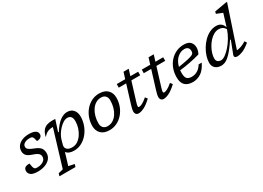

<svg xmlns="http://www.w3.org/2000/svg" viewBox="-19 -1636 3764 2753"><g transform="rotate(-30 1863.5 -260.0)"><path d="M114.5 -151Q120 -111 126 -89.8Q132 -68.5 140.5 -59.5Q149 -50.5 159 -48Q169 -45.5 185.5 -45.5Q223 -45.5 255 -56.8Q287 -68 306.5 -90Q326 -112 326 -144Q326 -164 317.2 -180Q308.5 -196 285 -210.5Q261.5 -225 216 -240Q148 -262.5 124.5 -292Q101 -321.5 101 -361Q101 -434.5 160.8 -478.2Q220.5 -522 317.5 -522Q381.5 -522 418.8 -502Q456 -482 456 -441Q456 -413 433.5 -394.5Q411 -376 370 -376Q357 -439 341.5 -453Q333 -461 322.2 -463Q311.5 -465 294.5 -465Q245.5 -465 211.8 -444.8Q178 -424.5 178 -391.5Q178 -374.5 185.5 -361.2Q193 -348 216.5 -334.2Q240 -320.5 288 -301.5Q336.5 -283 361 -261.2Q385.5 -239.5 394.2 -214.5Q403 -189.5 403 -160.5Q403 -107.5 371.5 -69.2Q340 -31 286.2 -10.5Q232.5 10 165.5 10Q84.5 10 50.8 -16Q17 -42 17 -80Q17 -113.5 37 -132.2Q57 -151 114.5 -151Z M674 179.5 660.5 222.5H395L408 179.5L487 159.5L667.5 -436.5H663Q614.5 -436.5 578.2 -420.2Q542 -404 512.5 -366L507.5 -368Q522.5 -429 549.8 -462.5Q577 -496 616.5 -509Q656 -522 706.5 -522Q731 -522 754.5 -520L694 -332.5H705.5Q770.5 -434.5 830.5 -478.2Q890.5 -522 947 -522Q1015.5 -522 1051.5 -479.5Q1087.5 -437 1087.5 -369Q1087.5 -296.5 1062.8 -228.5Q1038 -160.5 994 -106.8Q950 -53 891.2 -21.5Q832.5 10 764 10Q720 10 687.2 -3.2Q654.5 -16.5 638.5 -41.5L577.5 159.5ZM663 -143.5Q659.5 -132.5 659.5 -119.5Q659.5 -88 686 -66.5Q712.5 -45 766.5 -45Q815 -45 855.8 -72.2Q896.5 -99.5 926.2 -144Q956 -188.5 972.5 -241.5Q989 -294.5 989 -346Q989 -401.5 968 -424.5Q947 -447.5 909 -447.5Q877 -447.5 841.8 -425.8Q806.5 -404 774.2 -369.5Q742 -335 718.2 -296Q694.5 -257 685 -222.5Z M1477.5 -522Q1570.5 -522 1618.8 -473Q1667 -424 1667 -347Q1667 -275 1643 -210.5Q1619 -146 1576 -96.2Q1533 -46.5 1476 -18.2Q1419 10 1353 10Q1260 10 1211.8 -39Q1163.5 -88 1163.5 -165Q1163.5 -237 1187.5 -301.5Q1211.5 -366 1254.5 -415.8Q1297.5 -465.5 1354.5 -493.8Q1411.5 -522 1477.5 -522ZM1356 -54Q1405.5 -54 1445.2 -78.8Q1485 -103.5 1513.2 -146Q1541.5 -188.5 1556.5 -242.8Q1571.5 -297 1571.5 -356Q1571.5 -404 1546 -431Q1520.5 -458 1474.5 -458Q1425 -458 1385.2 -433.2Q1345.5 -408.5 1317.2 -366Q1289 -323.5 1274 -269.2Q1259 -215 1259 -156Q1259 -108 1284.8 -81Q1310.5 -54 1356 -54Z M1883 -152Q1876.5 -130 1872.2 -113.2Q1868 -96.5 1868 -88.5Q1868 -76 1872.5 -72Q1877 -68 1886.5 -68Q1904 -68 1935.5 -82.8Q1967 -97.5 2023 -145L2050 -109.5Q1977.5 -41.5 1924 -15.8Q1870.5 10 1833.5 10Q1807 10 1791.5 -6.2Q1776 -22.5 1776 -55Q1776 -69 1780.5 -90.5Q1785 -112 1796 -148.5L1890 -453H1767L1768.5 -512H1908L1940.5 -616.5H2026.5L1994 -512H2122.5V-453H1976Z M2297.5 -152Q2291 -130 2286.8 -113.2Q2282.5 -96.5 2282.5 -88.5Q2282.5 -76 2287 -72Q2291.5 -68 2301 -68Q2318.5 -68 2350 -82.8Q2381.5 -97.5 2437.5 -145L2464.5 -109.5Q2392 -41.5 2338.5 -15.8Q2285 10 2248 10Q2221.5 10 2206 -6.2Q2190.5 -22.5 2190.5 -55Q2190.5 -69 2195 -90.5Q2199.5 -112 2210.5 -148.5L2304.5 -453H2181.5L2183 -512H2322.5L2355 -616.5H2441L2408.5 -512H2537V-453H2390.5Z M2977.5 -169.5Q2928 -68.5 2865.2 -29.2Q2802.5 10 2733 10Q2559.5 10 2559.5 -163.5Q2559.5 -242.5 2584.2 -308Q2609 -373.5 2653 -421.5Q2697 -469.5 2755 -495.8Q2813 -522 2879 -522Q2957 -522 2989.8 -485.2Q3022.5 -448.5 3022.5 -395Q3022.5 -369 3014.5 -341.8Q3006.5 -314.5 2993.5 -294Q2908.5 -269.5 2820.2 -253Q2732 -236.5 2654.5 -228Q2652.5 -207.5 2652.5 -185.5Q2652.5 -116 2677.2 -90Q2702 -64 2755 -64Q2804 -64 2847.5 -88.5Q2891 -113 2926 -169.5ZM2856.5 -462.5Q2792 -462.5 2738.2 -413.8Q2684.5 -365 2663.5 -279Q2762.5 -294.5 2817.8 -306.8Q2873 -319 2897.5 -330.5Q2922 -342 2927.8 -356Q2933.5 -370 2933.5 -389.5Q2933.5 -423 2914 -442.8Q2894.5 -462.5 2856.5 -462.5Z M3682.5 -92Q3604 -28.5 3551.2 -9.2Q3498.5 10 3470 10Q3405 10 3426.5 -46L3504.5 -248.5H3492Q3437.5 -166.5 3395.2 -115.5Q3353 -64.5 3319.2 -37.2Q3285.5 -10 3257 0Q3228.5 10 3201.5 10Q3142.5 10 3105 -21.8Q3067.5 -53.5 3067.5 -113.5Q3067.5 -162 3084.8 -217.5Q3102 -273 3133.8 -326.8Q3165.5 -380.5 3209 -424.8Q3252.5 -469 3305 -495.5Q3357.5 -522 3416.5 -522Q3465 -522 3495.5 -497.8Q3526 -473.5 3539 -429.5L3602 -633.5L3503 -673L3511 -707.5L3706 -742H3727L3502.5 -69.5Q3535 -71.5 3575.5 -85.2Q3616 -99 3661 -128ZM3162 -131.5Q3162 -95 3182.5 -77Q3203 -59 3237.5 -59Q3267.5 -59 3308.2 -87.5Q3349 -116 3392 -164.8Q3435 -213.5 3471.8 -275.2Q3508.5 -337 3531 -403.5Q3510.5 -436.5 3484.2 -449.8Q3458 -463 3427.5 -463Q3383.5 -463 3343.8 -440.8Q3304 -418.5 3270.8 -381.5Q3237.5 -344.5 3213 -300.5Q3188.5 -256.5 3175.2 -212.2Q3162 -168 3162 -131.5Z"/></g></svg>

Font: Newsreader 6pt
Style: Italic
Weight: 400
Italic angle: -17°
Designer: Hugues Gentile
Foundry: Production Type
Version: Version 1.003; ttfautohint (v1.8.3)